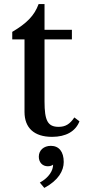

<svg xmlns="http://www.w3.org/2000/svg" viewBox="-20 -660 418 940"><path d="M100 -467V-112C100 -34 147 10 235 10C303 10 350 -17 369 -66L344 -85C322 -52 300 -39 267 -39C214 -39 198 -69 198 -163V-467H332V-514H198V-640H169C148 -583 111 -546 40 -504V-467ZM175 234 197 260C266 223 292 176 292 133C292 83 269 54 229 54C194 54 170 76 170 107C170 135 188 154 214 154C225 154 234 151 240 146C240 175 220 209 175 234Z"/></svg>

Font: Libre Baskerville
Style: Regular
Weight: 400
Designer: Pablo Impallari, Rodrigo Fuenzalida
Foundry: Pablo Impallari, Rodrigo Fuenzalida
Version: Version 1.051;Glyphs 3.2.3 (3260)